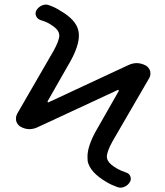

<svg xmlns="http://www.w3.org/2000/svg" viewBox="-20 -784 730 852"><path d="M539.1 -18.6Q552.7 -14.6 558.1 -2Q563.5 10.7 556.6 23.4Q547.9 38.1 532.2 44.9Q523.4 48.8 514.6 48.8Q507.8 48.8 500 45.9Q472.7 36.1 452.1 23.4Q379.9 -18.6 369.1 -68.4Q368.2 -78.1 368.2 -88.9Q368.2 -133.8 404.3 -200.2L506.8 -379.9Q507.8 -381.8 506.3 -383.8Q504.9 -385.7 502.9 -384.8L145.5 -218.8Q127.9 -210.9 110.4 -210.9Q90.8 -210.9 71.3 -221.7Q56.6 -230.5 51.8 -247.1Q50.8 -252 50.8 -257.8Q50.8 -268.6 55.7 -278.3L217.8 -558.6Q243.2 -604.5 243.2 -627Q243.2 -630.9 242.2 -633.8Q238.3 -656.2 199.2 -678.7Q182.6 -688.5 159.2 -695.3Q145.5 -700.2 140.1 -712.9Q134.8 -725.6 141.6 -738.3Q150.4 -752.9 166 -759.8Q174.8 -763.7 183.6 -763.7Q190.4 -763.7 198.2 -760.7Q225.6 -751 246.1 -737.3Q318.4 -696.3 328.1 -646.5Q330.1 -636.7 330.1 -626Q330.1 -581.1 293.9 -514.6L191.4 -335Q190.4 -333 191.9 -331.1Q193.4 -329.1 195.3 -330.1L551.8 -496.1Q569.3 -503.9 586.9 -503.9Q606.4 -503.9 627 -493.2Q641.6 -484.4 646.5 -467.8Q647.5 -461.9 647.5 -457Q647.5 -446.3 641.6 -436.5L479.5 -157.2Q454.1 -111.3 454.1 -87.9Q454.1 -84 455.1 -81.1Q460 -58.6 499 -36.1Q515.6 -26.4 539.1 -18.6Z"/></svg>

Font: Gen Jyuu GothicX Regular
Style: Regular
Weight: 400
Designer: [Source Han Sans]
Ryoko NISHIZUKA  (kana & ideographs); Paul D. Hunt (Latin, Greek & Cyrillic); Wenlong ZHANG  (bopomofo
Version: Version 1.002.20150607